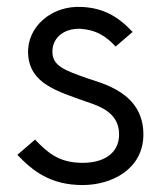

<svg xmlns="http://www.w3.org/2000/svg" viewBox="-20 -528 461 553"><path d="M313 -394 362 -436C320 -481 277 -505 216 -508C128 -513 57 -450 61 -373C65 -287 145 -265 229 -235C272 -221 323 -201 323 -141C323 -87 280 -59 218 -59C151 -59 118 -87 81 -126L30 -82C74 -36 125 5 218 5C302 5 393 -41 393 -141C393 -262 273 -288 230 -303C165 -326 133 -338 131 -376C129 -417 162 -447 212 -445C257 -442 285 -424 313 -394Z"/></svg>

Font: LilGrotesk
Style: Regular
Weight: 400
Designer: Bastien Sozeau
Foundry: NBR — Bastien Sozeau
Version: Version 2.001